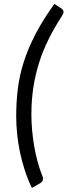

<svg xmlns="http://www.w3.org/2000/svg" viewBox="-20 -794 338 960"><path d="M137 -220.5Q137 -183.5 140.5 -143.8Q144 -104 150.8 -64Q157.5 -24 168 14.5Q178.5 53 192 86.5Q195 94 195 100Q195 108.5 190.5 113.8Q186 119 180 122.5L139.5 145.5Q118.5 102.5 103.8 56.8Q89 11 79.5 -35Q70 -81 65.5 -126Q61 -171 61 -212.5Q61 -282.5 69 -348.8Q77 -415 98.2 -482.5Q119.5 -550 156.5 -621.8Q193.5 -693.5 252 -774.5L287.5 -751Q291.5 -748.5 294.5 -744.2Q297.5 -740 297.5 -734Q297.5 -726 290.5 -715.5Q253.5 -658.5 225 -601.8Q196.5 -545 177 -485Q157.5 -425 147.2 -359.8Q137 -294.5 137 -220.5Z"/></svg>

Font: LatoHex
Style: Italic
Weight: 400
Italic angle: -7°
Designer: Lukasz Dziedzic
Foundry: tyPoland Lukasz Dziedzic
Version: Version 1.104; Western+Polish opensource